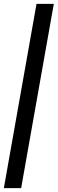

<svg xmlns="http://www.w3.org/2000/svg" viewBox="-48 -770 300 999"><path d="M-28 209 142 -750H232L62 209Z"/></svg>

Font: Cabin
Style: Italic
Weight: 400
Width: 4
Italic angle: -10°
Designer: Pablo Impallari
Foundry: Pablo Impallari. http://www.impallari.com Igino Marini. http://www.ikern.com
Version: Version 3.001